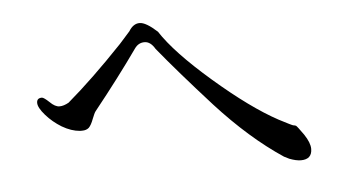

<svg xmlns="http://www.w3.org/2000/svg" viewBox="-40 -679 1081 601"><g transform="rotate(-5 500.0 -379.0)"><path d="M209 -295Q222 -295 230 -302Q238 -310 245 -329Q252 -347 256 -352Q336 -452 396 -537Q408 -554 427 -554Q446 -554 460 -530Q522 -454 624 -341Q727 -228 831 -159L847 -151Q868 -143 883 -143Q918 -143 918 -176Q918 -195 900 -222Q881 -249 877 -252Q872 -254 869 -254Q866 -254 824 -276Q739 -322 627 -419Q516 -515 472 -583Q437 -615 417 -615Q397 -615 383 -592Q376 -584 350 -555Q253 -453 174 -386Q158 -377 145 -377Q131 -377 115 -393Q98 -409 92 -409Q76 -409 76 -394Q76 -379 97 -355Q118 -331 146 -314Q175 -297 202 -295Z"/></g></svg>

Font: Sawarabi Mincho
Style: Regular
Weight: 400
Version: Version 1.082; ttfautohint (v1.8.4.7-5d5b)